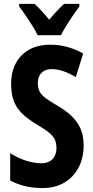

<svg xmlns="http://www.w3.org/2000/svg" viewBox="-20 -953 478 983"><path d="M408.2 -209Q408.2 -144.5 382.3 -95.2Q356.4 -45.9 309.3 -18.1Q262.2 9.8 198.2 9.8Q168.5 9.8 140.6 6.1Q112.8 2.4 85.9 -6.1Q59.1 -14.6 32.2 -28.8V-168.9Q71.3 -143.6 113.3 -130.4Q155.3 -117.2 190.9 -117.2Q217.3 -117.2 234.6 -127.4Q252 -137.7 260.5 -155.3Q269 -172.9 269 -194.8Q269 -218.3 261.7 -236.1Q254.4 -253.9 233.6 -271.7Q212.9 -289.6 172.9 -313Q141.6 -331.5 116.5 -351.1Q91.3 -370.6 73.5 -394.3Q55.7 -418 46.4 -449.2Q37.1 -480.5 37.1 -522.9Q36.6 -583.5 60.8 -628.9Q85 -674.3 130.6 -699.5Q176.3 -724.6 240.2 -724.1Q283.7 -724.1 325.4 -712.4Q367.2 -700.7 405.8 -679.2L368.2 -558.1Q333.5 -579.1 302.7 -589.1Q272 -599.1 245.1 -599.1Q221.7 -599.1 205.8 -590.1Q189.9 -581.1 181.9 -565.4Q173.8 -549.8 173.8 -529.8Q173.8 -504.4 181.6 -486.8Q189.5 -469.2 211.2 -452.4Q232.9 -435.5 273.9 -412.1Q318.4 -386.2 348.1 -357.2Q377.9 -328.1 393.1 -292.2Q408.2 -256.3 408.2 -209ZM172.9 -772.9Q163.6 -792.5 146.7 -819.6Q129.9 -846.7 111.3 -873.8Q92.8 -900.9 78.1 -919.9V-933.1H157.2Q173.8 -918 192.9 -897.2Q211.9 -876.5 231.9 -852.1Q254.9 -879.4 272.2 -897.7Q289.6 -916 308.1 -933.1H386.2V-919.9Q372.1 -900.9 354 -874.5Q335.9 -848.1 319.3 -821Q302.7 -793.9 292 -772.9Z"/></svg>

Font: Open Sans Condensed
Style: Regular
Weight: 400
Width: 3
Designer: Monotype Design Team
Foundry: Monotype Imaging Inc.
Version: Version 3.000